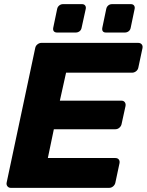

<svg xmlns="http://www.w3.org/2000/svg" viewBox="-20 -907 708 927"><path d="M32 0Q22 0 16 -7.5Q10 -15 12 -25L150 -675Q152 -686 161 -693Q170 -700 180 -700H647Q658 -700 664 -693Q670 -686 668 -675L648 -581Q646 -570 637 -563Q628 -556 617 -556H299L269 -421H566Q577 -421 582.5 -413.5Q588 -406 586 -395L567 -308Q565 -298 556.5 -290.5Q548 -283 537 -283H240L211 -144H537Q548 -144 553.5 -137Q559 -130 557 -119L537 -25Q535 -15 526.5 -7.5Q518 0 507 0ZM491 -750Q481 -750 476.5 -756Q472 -762 474 -773L493 -864Q495 -874 502.5 -880.5Q510 -887 521 -887H612Q622 -887 627 -880.5Q632 -874 630 -864L611 -773Q609 -762 601 -756Q593 -750 583 -750ZM255 -750Q245 -750 240 -756Q235 -762 237 -773L256 -864Q258 -874 266 -880.5Q274 -887 284 -887H376Q386 -887 391 -880.5Q396 -874 394 -864L374 -773Q372 -762 364 -756Q356 -750 346 -750Z"/></svg>

Font: Rubik Light
Style: Bold Italic
Weight: 700
Italic angle: -12°
Version: Version 2.104